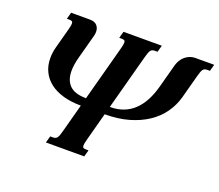

<svg xmlns="http://www.w3.org/2000/svg" viewBox="-119 -885 1200 1053"><g transform="rotate(20 481.0 -358.0)"><path d="M759.8 -639.6Q764.2 -655.3 772.7 -669.2Q781.2 -683.1 793.2 -693.4Q805.2 -703.6 820.1 -709.7Q835 -715.8 851.6 -715.8H962.4L951.7 -676.8H937Q928.2 -676.8 922.1 -674.6Q916 -672.4 911.6 -666.7Q907.2 -661.1 903.6 -650.9Q899.9 -640.6 895.5 -624.5L859.4 -490.2Q845.7 -439.5 815.4 -396.5Q785.2 -353.5 738.5 -322.3Q691.9 -291 629.9 -273.2Q567.9 -255.4 490.7 -255.4L446.8 -91.3Q443.4 -78.6 441.7 -69.8Q439.9 -61 439.9 -55.2Q439.9 -45.4 444.6 -42.2Q449.2 -39.1 460.4 -39.1H475.1L464.4 0H240.7L251.5 -39.1H266.1Q274.9 -39.1 280.8 -41.3Q286.6 -43.5 291.3 -49.1Q295.9 -54.7 299.6 -64.9Q303.2 -75.2 307.6 -91.3L351.6 -255.4Q294.4 -255.4 248.8 -268.3Q203.1 -281.2 171.1 -305.7Q139.2 -330.1 122.1 -365Q105 -399.9 105 -443.8Q105 -459.5 107.2 -476.1Q109.4 -492.7 114.3 -510.3L145 -624.5Q148.4 -637.2 150.1 -646Q151.9 -654.8 151.9 -660.6Q151.9 -670.4 147 -673.6Q142.1 -676.8 131.3 -676.8H116.7L127.4 -715.8H237.8Q264.6 -715.8 278.3 -701.2Q292 -686.5 292 -663.1Q292 -657.7 291 -651.9Q290 -646 288.6 -639.6L251 -500Q238.3 -453.1 238.3 -417.5Q238.3 -362.8 268.6 -333Q298.8 -303.2 364.3 -303.2L450.7 -624.5Q454.1 -637.2 455.8 -646Q457.5 -654.8 457.5 -660.6Q457.5 -670.4 452.6 -673.6Q447.8 -676.8 437 -676.8H422.4L433.1 -715.8H656.7L646 -676.8H631.3Q622.6 -676.8 616.5 -674.6Q610.4 -672.4 606 -666.7Q601.6 -661.1 597.9 -650.9Q594.2 -640.6 589.8 -624.5L503.4 -302.7Q547.4 -302.7 582.3 -316.2Q617.2 -329.6 644 -355.2Q670.9 -380.9 690.2 -417.2Q709.5 -453.6 722.2 -500Z"/></g></svg>

Font: Arian AMU Serif
Style: Bold Italic
Weight: 700
Italic angle: -15°
Designer: Ruben Hakobyan (Tarumian)
Foundry: Ruben Hakobyan (Tarumian)
Version: Version 1.002